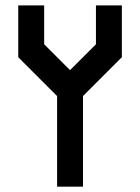

<svg xmlns="http://www.w3.org/2000/svg" viewBox="-20 -704 528 724"><path d="M48.8 -683.6H146.5V-537.1L244.1 -439.5L341.8 -537.1V-683.6H439.5V-488.3L293 -341.8V0H195.3V-341.8L48.8 -488.3Z"/></svg>

Font: BabelStone Moon Runes
Style: Regular
Weight: 400
Designer: Andrew West
Foundry: BabelStone
Version: Version 7.001 March 14, 2022